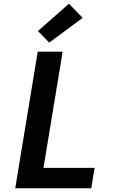

<svg xmlns="http://www.w3.org/2000/svg" viewBox="-20 -1013 640 1033"><path d="M62 0 183 -735H317L214 -110H489L471 0ZM245 -784 184 -846 351 -993 425 -917Z"/></svg>

Font: Iosevka XBd Ex Obl
Style: Regular
Weight: 800
Width: 7
Italic angle: -9°
Monospace: yes
Designer: Belleve Invis
Foundry: Belleve Invis
Version: Version 32.5.0; ttfautohint (v1.8.4)